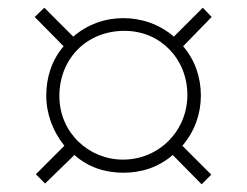

<svg xmlns="http://www.w3.org/2000/svg" viewBox="-20 -603 640 498"><path d="M428 -201 503 -125 528 -150 453 -225C485 -262 501 -308 501 -355C501 -402 486 -447 455 -483L529 -559L506 -583L431 -508C394 -540 347 -556 300 -556C253 -556 207 -540 170 -508L95 -583L70 -559L145 -483C114 -447 100 -402 100 -355C100 -308 117 -262 147 -225L73 -151L97 -127L173 -201C209 -169 253 -155 300 -155C347 -155 391 -169 428 -201ZM299 -189C210 -189 134 -259 134 -354C134 -450 204 -523 303 -523C397 -523 466 -449 466 -357C466 -263 392 -189 299 -189Z"/></svg>

Font: Noto Sans Mono ExtraLight
Style: Regular
Weight: 200
Designer: Monotype Design Team
Foundry: Monotype Imaging Inc.
Version: Version 2.014